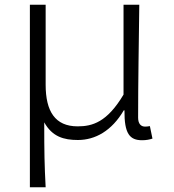

<svg xmlns="http://www.w3.org/2000/svg" viewBox="-20 -582 740 816"><path d="M107 -562V214H174C169 118 168 66 168 -62C202 -1 251 13 311 13C385 13 455 -26 506 -113H509C508 -14 531 14 584 14C602 14 616 11 628 7L617 -46C606 -44 602 -44 596 -44C580 -44 567 -55 567 -82C567 -233 570 -402 572 -562H505V-180C435 -62 372 -45 310 -45C214 -45 174 -109 174 -222V-562Z"/></svg>

Font: Kawkab Mono Light
Style: Regular
Weight: 300
Monospace: yes
Designer: Abdullah Arif
Foundry: Abdullah Arif
Version: Version 1.000;PS 000.500;hotconv 1.0.88;makeotf.lib2.5.64775